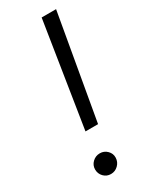

<svg xmlns="http://www.w3.org/2000/svg" viewBox="-192 -773 658 826"><g transform="rotate(-30 136.5 -360.5)"><path d="M247.5 -727.3 156.6 -208.5H94.1L175.8 -727.3ZM98 5.3Q76.7 5.3 62.3 -9.6Q47.9 -24.5 47.9 -45.8Q47.9 -66.8 63.4 -81.5Q78.8 -96.2 100.1 -96.2Q121.1 -96.2 136 -81.3Q150.9 -66.4 150.2 -45.8Q149.5 -24.5 134.2 -9.6Q119 5.3 98 5.3Z"/></g></svg>

Font: Karasuma Gothic
Style: Light Italic
Weight: 300
Italic angle: 9.39998°
Designer: Rasmus Andersson / Ryoko Nishizuka
Foundry: rsms
Version: Version 1.00